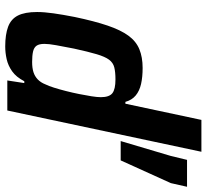

<svg xmlns="http://www.w3.org/2000/svg" viewBox="-48 -735 791 735"><g transform="rotate(90 347.5 -367.5)"><path d="M158 8Q112 8 82.5 -3Q53 -14 39.5 -40.5Q26 -67 26 -114Q26 -141 31 -176.5Q36 -212 45 -258Q61 -334 78 -384Q95 -434 116.5 -463.5Q138 -493 168.5 -505.5Q199 -518 240 -518Q275 -518 301.5 -512Q328 -506 345.5 -491.5Q363 -477 370 -452H377L439 -743H561L403 0H288L298 -65H291Q275 -34 253 -18.5Q231 -3 206.5 2.5Q182 8 158 8ZM217 -95Q240 -95 256 -100Q272 -105 284 -116.5Q296 -128 303 -146Q309 -158 315.5 -178.5Q322 -199 328.5 -224.5Q335 -250 340 -275Q345 -300 348.5 -322Q352 -344 352 -358Q352 -390 337 -402Q322 -414 284 -414Q256 -414 238 -409.5Q220 -405 208.5 -389.5Q197 -374 187.5 -342Q178 -310 166 -255Q158 -214 153 -186.5Q148 -159 148 -142Q148 -122 155 -112Q162 -102 177.5 -98.5Q193 -95 217 -95ZM520 -434 577 -626 592 -688H695L681 -626L594 -434Z"/></g></svg>

Font: Saira SemiCondensed SemiBold
Style: Italic
Weight: 600
Width: 4
Italic angle: -12°
Designer: Hector Gatti with collaboration of the Omnibus-Type team
Foundry: Omnibus-Type
Version: Version 1.101